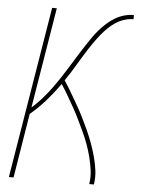

<svg xmlns="http://www.w3.org/2000/svg" viewBox="-53 -777 605 819"><g transform="rotate(5 250.0 -367.5)"><path d="M16 0 137 -735H157L86 -304Q103 -319 118 -335Q133 -351 146.5 -367.5Q160 -384 173 -402Q186 -420 198 -438Q210 -456 221.5 -474.5Q233 -493 244.5 -511.5Q256 -530 267 -548Q278 -566 290.5 -584.5Q303 -603 315 -621Q327 -639 341.5 -655.5Q356 -672 372.5 -687Q389 -702 408 -713Q427 -724 447 -729.5Q467 -735 487 -735V-717Q468 -717 448.5 -711Q429 -705 412 -694Q395 -683 380 -668.5Q365 -654 352 -638Q339 -622 327 -605Q315 -588 304 -571Q293 -554 282.5 -536.5Q272 -519 261.5 -501.5Q251 -484 240 -466.5Q229 -449 217 -432Q233 -408 247.5 -383Q262 -358 276.5 -333Q291 -308 304 -282Q317 -256 329 -229.5Q341 -203 351 -176Q361 -149 369 -120Q377 -91 381 -61Q385 -31 380 0H360Q365 -30 361 -59Q357 -88 350 -115.5Q343 -143 333.5 -169Q324 -195 312 -220.5Q300 -246 288 -271Q276 -296 262.5 -320Q249 -344 235 -368Q221 -392 206 -415Q179 -377 148 -341.5Q117 -306 81 -276L36 0Z"/></g></svg>

Font: Iosevka Curly Thin
Style: Italic
Weight: 100
Italic angle: -9°
Monospace: yes
Designer: Belleve Invis
Foundry: Belleve Invis
Version: Version 22.1.2; ttfautohint (v1.8.4)